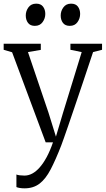

<svg xmlns="http://www.w3.org/2000/svg" viewBox="-20 -776 578 1047"><path d="M114 251Q99.5 251 87.5 249Q75.5 247 69.5 244V175.5Q75.5 178.5 88.2 180Q101 181.5 113.5 181.5Q135 181.5 155.8 170.5Q176.5 159.5 196.2 137.2Q216 115 234.5 80.8Q253 46.5 269 0H229L46 -491L0 -504.5V-537.5H202.5V-504L132.5 -492L244.5 -161.5L285 -31L324 -162L425.5 -492L364 -504.5V-537.5H536.5V-504.5L487.5 -492Q457 -400 431.8 -325.2Q406.5 -250.5 386.8 -192.2Q367 -134 352.5 -91.8Q338 -49.5 328.2 -22.2Q318.5 5 314 17Q283.5 95.5 256.2 147.8Q229 200 195.5 225.5Q162 251 114 251ZM169.5 -635Q145 -635 132.8 -651.2Q120.5 -667.5 120.5 -691.5Q120.5 -716 135.2 -736Q150 -756 177 -756H178Q202.5 -756 214.8 -739.8Q227 -723.5 227 -700Q227 -675.5 212.2 -655.2Q197.5 -635 170.5 -635ZM360 -635Q335.5 -635 323.2 -651.2Q311 -667.5 311 -691.5Q311 -716 325.8 -736Q340.5 -756 367 -756H368Q393 -756 405 -739.8Q417 -723.5 417 -700Q417 -675.5 402.5 -655.2Q388 -635 361 -635Z"/></svg>

Font: Merriweather 60pt Light
Style: Regular
Weight: 300
Version: Version 2.100